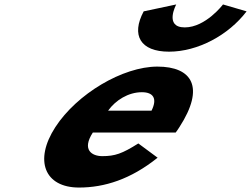

<svg xmlns="http://www.w3.org/2000/svg" viewBox="-20 -827 1127 862"><path d="M981.2 -807C981.2 -807 903.5 -704 809.5 -704C715.5 -704 771.2 -807 771.2 -807L625.1 -776C567.8 -669 609.9 -595 738.9 -595C867.9 -595 1005.8 -669 1087.1 -776ZM768.8 -232C773.7 -238 780.8 -249 785.3 -256C901.9 -436 842.5 -528 686.5 -528C531.5 -528 325.5 -406 228.3 -256C131.8 -107 179.8 15 334.8 15C448.8 15 566.8 -22 687.6 -119L601 -183C528.2 -137 496.1 -126 439.1 -126C394.1 -126 345.6 -153 396.8 -232ZM465.2 -330C498.7 -377 556 -413 617 -413C669 -413 687.2 -384 660.2 -330Z"/></svg>

Font: Hussar
Style: BdWodka
Weight: 700
Foundry: Cannot Into Space Fonts
Version: Version 2.00